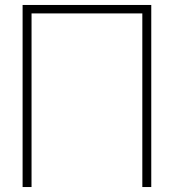

<svg xmlns="http://www.w3.org/2000/svg" viewBox="-20 -753 700 773"><path d="M71 0V-733H589V0H553V-699H107V0Z"/></svg>

Font: Kreadon
Style: Regular
Weight: 400
Designer: kohakuno
Foundry: StudioGnu
Version: Version 1.000;Glyphs 3.1.2 (3151)